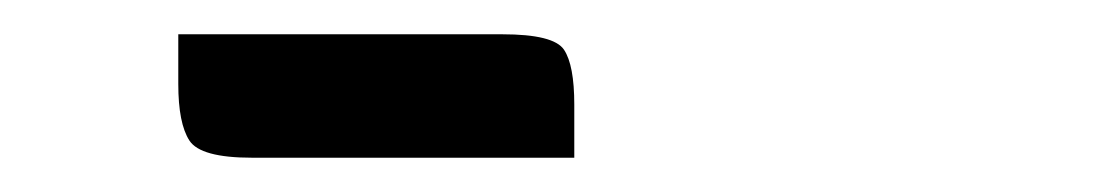

<svg xmlns="http://www.w3.org/2000/svg" viewBox="-20 -681 640 112"><path d="M127 -589Q97 -589 90.5 -599Q84 -609 84 -632V-661H273Q303 -661 309 -652Q315 -643 315 -620V-589Z"/></svg>

Font: Changa ExtraLight Light
Style: Regular
Weight: 300
Version: Version 3.002; ttfautohint (v1.8.2)